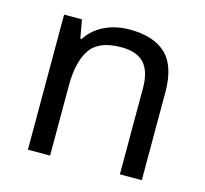

<svg xmlns="http://www.w3.org/2000/svg" viewBox="-85 -641 787 736"><g transform="rotate(15 309.0 -273.0)"><path d="M343 -546Q439 -546 488 -499.5Q537 -453 537 -349V0H450V-343Q450 -408 421 -440Q392 -472 330 -472Q241 -472 207 -422Q173 -372 173 -278V0H85V-536H156L169 -463H174Q192 -491 218.5 -509.5Q245 -528 277 -537Q309 -546 343 -546Z"/></g></svg>

Font: lbangla15
Style: Book
Weight: 400
Designer: Jelle Bosma - Monotype Design Team
Foundry: Monotype Imaging Inc.
Version: Version 2.003